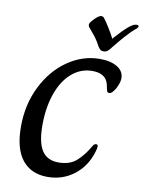

<svg xmlns="http://www.w3.org/2000/svg" viewBox="-102 -1015 816 1094"><g transform="rotate(10 306.5 -468.0)"><path d="M52 -246Q52 -375 104.5 -480Q157 -585 243.5 -644.5Q330 -704 429 -704Q492 -704 530 -680.5Q568 -657 568 -616Q568 -590 548 -553Q539 -539 531 -530.5Q523 -522 513 -522Q504 -522 501 -529.5Q498 -537 496 -549Q494 -561 492 -568Q477 -629 399 -629Q331 -629 279 -583.5Q227 -538 199 -457.5Q171 -377 171 -275Q171 -176 201.5 -129Q232 -82 298 -82Q363 -82 402 -117Q441 -152 471 -205Q480 -222 492 -222Q502 -222 502 -209Q502 -200 496 -180Q470 -92 403.5 -41Q337 10 250 10Q155 10 103.5 -54.5Q52 -119 52 -246ZM409 -771Q393 -801 380 -818.5Q367 -836 338 -870Q332 -878 332 -884Q332 -892 338.5 -901Q345 -910 359 -924Q382 -946 394 -946Q403 -946 410 -939Q424 -921 444.5 -888Q465 -855 478 -829L484 -837Q526 -884 554 -908Q582 -932 600 -932Q613 -932 613 -925Q613 -917 601 -908Q576 -888 542.5 -850Q509 -812 487 -784Q474 -766 464.5 -758Q455 -750 440 -750Q429 -750 423 -754.5Q417 -759 409 -771Z"/></g></svg>

Font: Charm
Style: Bold
Weight: 700
Designer: Katatrad Aksorn Co.,Ltd.
Foundry: Cadson Demak Co.,Ltd.
Version: Version 1.001